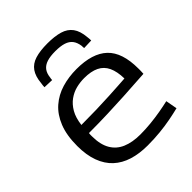

<svg xmlns="http://www.w3.org/2000/svg" viewBox="-209 -882 1022 1022"><g transform="rotate(-45 302.0 -371.0)"><path d="M311 10Q248 10 198.5 -5.5Q149 -21 114.5 -53Q80 -85 61.5 -135Q43 -185 43 -253Q43 -334 65.5 -390Q88 -446 127.5 -480.5Q167 -515 219 -530.5Q271 -546 330 -546Q449 -546 507 -491Q565 -436 565 -315Q565 -308 565 -297.5Q565 -287 564 -276Q541 -275 499.5 -272Q458 -269 402.5 -266Q347 -263 279.5 -260.5Q212 -258 136 -258Q135 -252 135 -246.5Q135 -241 135 -235Q135 -173 157.5 -134Q180 -95 222.5 -77Q265 -59 324 -59Q363 -59 403 -63Q443 -67 480 -73.5Q517 -80 547 -87L559 -22Q527 -14 488 -6.5Q449 1 404.5 5.5Q360 10 311 10ZM138 -317Q198 -317 252.5 -318.5Q307 -320 352.5 -322.5Q398 -325 429.5 -327Q461 -329 475 -330Q474 -383 458 -417Q442 -451 409 -467Q376 -483 325 -483Q294 -483 264 -475.5Q234 -468 207.5 -449Q181 -430 162.5 -398Q144 -366 138 -317ZM317 -752Q371 -752 408.5 -741Q446 -730 466.5 -702Q487 -674 491 -625Q492 -618 492.5 -611.5Q493 -605 493 -598L438 -596Q437 -601 437 -605Q437 -609 437 -613Q433 -642 419.5 -659.5Q406 -677 381 -685Q356 -693 317 -693Q279 -693 254 -685Q229 -677 215.5 -659.5Q202 -642 199 -613Q198 -609 197.5 -605Q197 -601 197 -596L141 -598Q141 -605 142 -612Q143 -619 144 -626Q148 -673 167.5 -701Q187 -729 224 -740.5Q261 -752 317 -752Z"/></g></svg>

Font: Georama SemiExpanded
Style: Regular
Weight: 400
Width: 6
Designer: Jean-Baptiste Levee
Foundry: Production Type
Version: Version 1.001